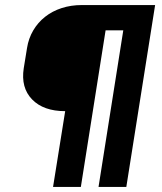

<svg xmlns="http://www.w3.org/2000/svg" viewBox="-20 -740 640 760"><path d="M238 -300Q152 -300 107 -346.5Q62 -393 74 -470L87 -550Q93 -588 111.5 -619.5Q130 -651 158.5 -673.5Q187 -696 224 -708Q261 -720 304 -720H594L480 0H370L468 -620H398L300 0H190Z"/></svg>

Font: JetBrains Mono ExtraBold
Style: Italic
Weight: 800
Designer: Philipp Nurullin, Konstantin Bulenkov
Foundry: JetBrains
Version: Version 1.000; ttfautohint (v1.8.3)